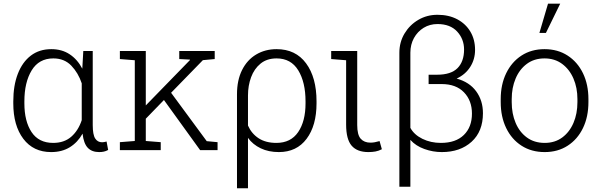

<svg xmlns="http://www.w3.org/2000/svg" viewBox="-20 -800 3206 1023"><path d="M252.4 10.3Q157.7 10.3 104.2 -60.5Q50.8 -131.3 50.8 -249.5V-259.8Q50.8 -344.2 75 -406.7Q99.1 -469.2 144.3 -503.7Q189.5 -538.1 253.4 -538.1Q310.1 -538.1 351.3 -510.7Q392.6 -483.4 418.5 -434.1L423.8 -528.3H474.1V-133.8Q474.1 -82.5 487.1 -62.3Q500 -42 523.9 -42Q533.2 -42 547.9 -45.9L556.2 -1Q544.9 5.4 533.4 7.8Q522 10.3 508.3 10.3Q469.2 10.3 447.5 -12.7Q425.8 -35.6 419.9 -87.9Q394 -41.5 352.1 -15.6Q310.1 10.3 252.4 10.3ZM263.2 -38.6Q321.8 -38.6 359.4 -71.3Q397 -104 415.5 -159.7V-356Q397 -411.6 359.9 -450.2Q322.8 -488.8 264.2 -488.8Q187.5 -488.8 148.7 -425Q109.9 -361.3 109.9 -259.8V-249.5Q109.9 -153.8 148.2 -96.2Q186.5 -38.6 263.2 -38.6Z M618.7 0V-42.5L698.2 -48.8V-479L618.7 -485.4V-528.3H756.8V-238.3L991.7 -479.5L992.2 -482.4L935.1 -485.4V-528.3H1124V-485.4L1061 -479.5L891.6 -305.7L1081.5 -47.9L1139.2 -42.5V0H1046.4L853.5 -267.1L756.8 -167.5V-48.8L836.4 -42.5V0Z M1242.7 203.1V-297.4Q1242.7 -373 1269.8 -427Q1296.9 -481 1344.7 -509.5Q1392.6 -538.1 1453.6 -538.1Q1555.2 -538.1 1610.8 -462.6Q1666.5 -387.2 1666.5 -259.8V-249.5Q1666.5 -130.9 1613.5 -60.3Q1560.5 10.3 1465.8 10.3Q1411.1 10.3 1369.1 -9.8Q1327.1 -29.8 1301.3 -65.4V203.1ZM1452.6 -38.6Q1529.3 -38.6 1568.6 -96.2Q1607.9 -153.8 1607.9 -249.5V-259.8Q1607.9 -361.8 1569.1 -425.3Q1530.3 -488.8 1453.6 -488.8Q1402.3 -488.8 1368.4 -461.2Q1334.5 -433.6 1317.9 -388.7Q1301.3 -343.8 1301.3 -291.5V-130.9Q1320.3 -87.9 1358.2 -63.2Q1396 -38.6 1452.6 -38.6Z M1942.9 10.3Q1882.8 10.3 1853.5 -23.9Q1824.2 -58.1 1824.2 -136.2V-479L1744.6 -485.4V-528.3H1883.3V-133.8Q1883.3 -81.5 1901.9 -60.8Q1920.4 -40 1953.6 -40Q1966.3 -40 1977.3 -42.2Q1988.3 -44.4 2002.4 -48.3L2014.6 -4.9Q1998 3.9 1980.7 7.1Q1963.4 10.3 1942.9 10.3Z M2107.9 194.8V-519Q2107.9 -575.7 2135.5 -621.6Q2163.1 -667.5 2209 -694.3Q2254.9 -721.2 2311 -721.2Q2371.1 -721.2 2416.3 -697.3Q2461.4 -673.3 2486.3 -631.3Q2511.2 -589.4 2511.2 -534.2Q2511.2 -483.9 2485.4 -443.4Q2459.5 -402.8 2413.1 -381.3Q2481 -362.8 2517.1 -313.5Q2553.2 -264.2 2553.2 -196.8Q2553.2 -99.6 2492.7 -44.7Q2432.1 10.3 2334 10.3Q2286.6 10.3 2241 -6.1Q2195.3 -22.5 2166.5 -54.7V194.8ZM2329.1 -38.6Q2408.2 -38.6 2451.4 -80.8Q2494.6 -123 2494.6 -194.8Q2494.6 -264.2 2452.1 -308.1Q2409.7 -352.1 2333.5 -352.1H2263.7V-401.9H2309.1Q2382.8 -401.9 2417.7 -437Q2452.6 -472.2 2452.6 -536.1Q2452.6 -591.8 2415.8 -631.8Q2378.9 -671.9 2311 -671.9Q2270 -671.9 2237.3 -651.9Q2204.6 -631.8 2185.5 -597.2Q2166.5 -562.5 2166.5 -519V-118.7Q2186.5 -82 2230.7 -60.3Q2274.9 -38.6 2329.1 -38.6Z M2882.3 10.3Q2811.5 10.3 2758.8 -23.7Q2706.1 -57.6 2677 -117.7Q2647.9 -177.7 2647.9 -255.9V-272Q2647.9 -349.6 2677 -409.7Q2706.1 -469.7 2758.5 -503.9Q2811 -538.1 2881.3 -538.1Q2951.7 -538.1 3004.4 -503.9Q3057.1 -469.7 3086.2 -409.7Q3115.2 -349.6 3115.2 -272V-255.9Q3115.2 -177.7 3086.2 -117.7Q3057.1 -57.6 3004.6 -23.7Q2952.1 10.3 2882.3 10.3ZM2882.3 -38.6Q2936.5 -38.6 2975.6 -67.4Q3014.6 -96.2 3035.6 -145.3Q3056.6 -194.3 3056.6 -255.9V-272Q3056.6 -332.5 3035.4 -381.6Q3014.2 -430.7 2974.9 -459.7Q2935.5 -488.8 2881.3 -488.8Q2826.2 -488.8 2787.1 -459.7Q2748 -430.7 2727.3 -381.6Q2706.5 -332.5 2706.5 -272V-255.9Q2706.5 -194.3 2727.3 -145.3Q2748 -96.2 2787.4 -67.4Q2826.7 -38.6 2882.3 -38.6ZM2854 -624.5 2899.9 -780.3H2964.8L2888.7 -624.5Z"/></svg>

Font: Roboto Slab Light
Style: Regular
Weight: 300
Designer: Google
Version: Version 2.000; ttfautohint (v1.8.1.43-b0c9)